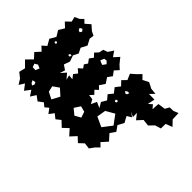

<svg xmlns="http://www.w3.org/2000/svg" viewBox="-267 -844 1201 1201"><g transform="rotate(-45 333.5 -243.5)"><path d="M569 199 535 232 518 188 477 187 465 148 433 117 438 73 403 41 440 12 404 13 419 -20 399 11 380 -20 340 2 300 -20 265 5 229 -20 189 16 149 -20 126 4 102 -20 70 -43 75 -83 45 -115 75 -147 36 -183 75 -218 41 -254 75 -290 51 -320 75 -350 43 -374 75 -398 55 -422 75 -446 51 -478 75 -510 39 -533 75 -557 38 -585 75 -613 40 -635 75 -657 101 -690 142 -680 181 -719 221 -680 255 -711 289 -680 315 -708 340 -680 380 -703 420 -680 458 -703 496 -680 525 -711 555 -680 588 -688 602 -657 623 -636 602 -614 631 -581 602 -548 589 -521 559 -525 519 -504 479 -525 445 -508 411 -525 371 -511 331 -525 310 -494 275 -505 309 -475 275 -446 306 -454 303 -422 329 -442 354 -422 376 -447 398 -422 420 -437 442 -422 468 -441 494 -422 517 -444 541 -422 570 -416 580 -387 615 -364 580 -340 614 -309 578 -280 553 -253 525 -278 496 -256 466 -278 430 -254 394 -278 374 -257 354 -278 331 -256 307 -278 303 -246 275 -230 312 -213 295 -175 329 -195 363 -175 393 -200 423 -175 455 -200 487 -175 515 -202 543 -175 582 -192 610 -160 636 -135 610 -109 630 -70 610 -31 606 10 577 -18 576 31 528 21 549 45 525 65 574 68 581 117 609 133 610 165 623 197ZM396 -666 387 -664 385 -654 395 -649 401 -658ZM216 -639 204 -659 181 -651 180 -626 206 -615ZM562 -617 548 -611 543 -598 557 -589 571 -601ZM123 -594 106 -586 97 -573 112 -566 127 -573ZM405 -543 398 -548 390 -543 392 -533 405 -531ZM183 -480 144 -471 121 -426 173 -398 211 -440ZM535 -372 510 -382 498 -354 521 -337 537 -353ZM222 -264 182 -290 151 -252 173 -213 212 -226ZM308 -137 249 -147 219 -82 280 -35 341 -80ZM410 -133 402 -141 392 -135 395 -124 406 -123ZM493 -124 484 -137 474 -124 479 -113 494 -109Z"/></g></svg>

Font: Rubik Gemstones
Style: Regular
Weight: 400
Designer: Hubert and Fischer, NaN
Foundry: Hubert and Fischer, NaN
Version: Version 2.200